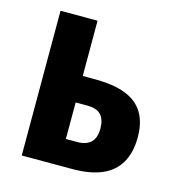

<svg xmlns="http://www.w3.org/2000/svg" viewBox="-87 -624 651 701"><g transform="rotate(15 238.5 -273.5)"><path d="M243 -338Q313 -338 358.5 -320.5Q404 -303 426.5 -266.5Q449 -230 449 -174Q449 -117 427 -78Q405 -39 360.5 -19.5Q316 0 249 0H57V-547H197V-338ZM309 -169Q309 -203 293 -220.5Q277 -238 240 -238H197V-100H241Q274 -100 291.5 -117Q309 -134 309 -169Z"/></g></svg>

Font: Noto Sans Display Condensed
Style: Bold
Weight: 700
Width: 3
Designer: Monotype Design Team
Foundry: Monotype Imaging Inc.
Version: Version 2.003